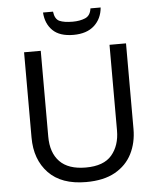

<svg xmlns="http://www.w3.org/2000/svg" viewBox="-61 -970 852 1032"><g transform="rotate(-5 365.5 -454.0)"><path d="M640 -252Q640 -178 610 -118.5Q580 -59 518.5 -24.5Q457 10 362 10Q229 10 159.5 -62.5Q90 -135 90 -254V-714H180V-251Q180 -164 226.5 -116Q273 -68 367 -68Q464 -68 507.5 -119.5Q551 -171 551 -252V-714H640ZM521 -918Q516 -858 475.5 -821Q435 -784 363 -784Q289 -784 251.5 -820.5Q214 -857 210 -918H264Q269 -877 294 -866Q319 -855 365 -855Q404 -855 432.5 -867Q461 -879 466 -918Z"/></g></svg>

Font: Noto Sans Mayan Numerals
Style: Regular
Weight: 400
Designer: Monotype Design Team
Foundry: Monotype Imaging Inc.
Version: Version 2.001; ttfautohint (v1.8.4.7-5d5b)